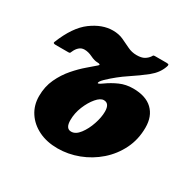

<svg xmlns="http://www.w3.org/2000/svg" viewBox="-126 -655 807 802"><g transform="rotate(30 278.0 -254.0)"><path d="M12 -361Q47.5 -450 98.5 -487.5Q149.5 -525 200.5 -525Q229 -525 250.8 -515Q272.5 -505 292.8 -495Q313 -485 336.5 -485Q360 -485 373 -492.8Q386 -500.5 393.5 -511.5Q396.5 -516 397.5 -518Q398.5 -520 406 -520H462Q471 -520 472 -516.5Q473 -513 470 -505.5Q458 -471.5 425.8 -445.5Q393.5 -419.5 351.8 -392Q310 -364.5 270 -326.5Q254.5 -311 254.5 -304.2Q254.5 -297.5 276 -313Q301.5 -331.5 330.8 -344.5Q360 -357.5 394.5 -357.5Q456 -357.5 488.2 -326.8Q520.5 -296 520.5 -241.5Q520.5 -184 497 -136.5Q473.5 -89 434 -54.5Q394.5 -20 345.2 -1.2Q296 17.5 245 17.5Q193 17.5 153.5 -2Q114 -21.5 91.8 -55.5Q69.5 -89.5 69.5 -133.5Q69.5 -179.5 87.2 -217.2Q105 -255 130.5 -284.2Q156 -313.5 180.5 -334.2Q205 -355 218 -366.5Q225 -372.5 221.8 -374.8Q218.5 -377 210.5 -377Q195.5 -377 175.8 -386.8Q156 -396.5 137.5 -396.5Q123 -396.5 112.5 -387.2Q102 -378 95.5 -363Q93.5 -358 92 -355.5Q90.5 -353 84.5 -353H23Q8.5 -353 12 -361ZM233 -112Q233 -71.5 259.5 -71.5Q281 -71.5 299.5 -95.8Q318 -120 329.2 -153.5Q340.5 -187 340.5 -214.5Q340.5 -254 313 -254Q296.5 -254 278 -232.2Q259.5 -210.5 246.2 -178Q233 -145.5 233 -112Z"/></g></svg>

Font: Besley* Narrow Heavy
Style: Italic
Weight: 800
Width: 4
Italic angle: -13°
Designer: Owen Earl
Foundry: indestructible type*
Version: Version 3.000; ttfautohint (v1.8.3)